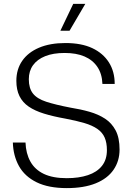

<svg xmlns="http://www.w3.org/2000/svg" viewBox="-20 -958 680 986"><path d="M323 8Q229 8 168 -22Q107 -52 77.5 -105Q48 -158 46 -226H111Q113 -170 136 -128.5Q159 -87 205 -65Q251 -43 323 -43Q385 -43 431.5 -58.5Q478 -74 503.5 -106Q529 -138 529 -187Q529 -225 517.5 -251.5Q506 -278 480 -296Q454 -314 413.5 -326Q373 -338 315 -349Q253 -360 206 -374.5Q159 -389 127.5 -410.5Q96 -432 80 -464.5Q64 -497 64 -543Q64 -602 94 -645.5Q124 -689 180.5 -713Q237 -737 316 -737Q398 -737 453.5 -711Q509 -685 539 -638Q569 -591 569 -527H506Q504 -579 480 -614.5Q456 -650 414 -668Q372 -686 312 -686Q253 -686 212 -669.5Q171 -653 149.5 -623Q128 -593 128 -551Q128 -505 149 -478Q170 -451 217.5 -435.5Q265 -420 343 -405Q394 -397 439.5 -384Q485 -371 519.5 -348.5Q554 -326 574 -288Q594 -250 594 -190Q594 -131 563 -86Q532 -41 471.5 -16.5Q411 8 323 8ZM290 -800 356 -938H418L337 -800Z"/></svg>

Font: Mona Sans Light
Style: Regular
Weight: 300
Designer: Deni Anggara
Foundry: GitHub
Version: Version 2.000